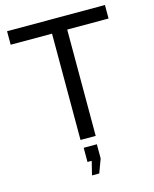

<svg xmlns="http://www.w3.org/2000/svg" viewBox="-133 -798 881 1099"><g transform="rotate(-15 307.0 -248.5)"><path d="M597 -630H352V0H262V-630H17V-710H597ZM273 213 293 132H268V48H346V132L316 213Z"/></g></svg>

Font: YasnoRaleway Medium
Style: Regular
Weight: 500
Designer: Matt McInerney, Pablo Impallari, Rodrigo Fuenzalida
Foundry: Matt McInerney, Pablo Impallari, Rodrigo Fuenzalida
Version: Version 4.026